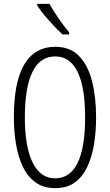

<svg xmlns="http://www.w3.org/2000/svg" viewBox="-20 -1033 571 997"><path d="M479 -424Q479 -349 468 -282.5Q457 -216 432.5 -165Q408 -114 367.5 -85Q327 -56 267 -56Q206 -56 164.5 -86Q123 -116 98.5 -167.5Q74 -219 63 -285.5Q52 -352 52 -425Q52 -608 106.5 -699Q161 -790 267 -790Q344 -790 390.5 -742Q437 -694 458 -611Q479 -528 479 -424ZM109 -424Q109 -271 149.5 -189Q190 -107 266 -107Q344 -107 383 -187Q422 -267 422 -424Q422 -579 383 -659.5Q344 -740 267 -740Q187 -740 148 -658.5Q109 -577 109 -424ZM237 -1013Q258 -975 285.5 -935.5Q313 -896 339 -865V-854H305Q285 -872 260 -898.5Q235 -925 211.5 -953Q188 -981 173 -1005V-1013Z"/></svg>

Font: Noto Sans Malayalam UI ExtraCondensed Light
Style: Regular
Weight: 300
Width: 2
Designer: Jelle Bosma - Monotype Design Team
Foundry: Monotype Imaging Inc.
Version: Version 2.104; ttfautohint (v1.8.4.7-5d5b)